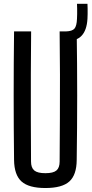

<svg xmlns="http://www.w3.org/2000/svg" viewBox="-20 -962 472 990"><path d="M214 7.5Q128.5 7.5 91 -26.2Q53.5 -60 52.5 -137Q50.5 -304 50.5 -468.8Q50.5 -633.5 52.5 -800H140.5Q139.5 -689 139 -577Q138.5 -465 139 -352.8Q139.5 -240.5 140 -129Q140 -97 156.8 -83Q173.5 -69 214 -69Q254.5 -69 271 -83Q287.5 -97 287.5 -129Q288 -240.5 288.8 -352.8Q289.5 -465 289.2 -577Q289 -689 287.5 -800H375.5Q378 -633.5 378 -468.8Q378 -304 375.5 -137Q375 -60 337.5 -26.2Q300 7.5 214 7.5ZM319.5 -749.5Q315.5 -749.5 310.2 -750.2Q305 -751 299.5 -751.5V-800Q306.5 -800 311 -800Q315.5 -800 319.5 -800Q352.5 -801 364 -814.5Q375.5 -828 377 -865Q377.5 -875 377.8 -889.5Q378 -904 377.8 -918.2Q377.5 -932.5 377 -942.5H431Q431.5 -932.5 431.8 -918.2Q432 -904 431.8 -889.5Q431.5 -875 431 -865Q427.5 -806 400.8 -777.8Q374 -749.5 319.5 -749.5Z"/></svg>

Font: Big Shoulders Text Thin Medium
Style: Regular
Weight: 500
Version: Version 2.002